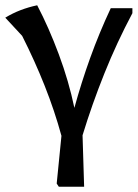

<svg xmlns="http://www.w3.org/2000/svg" viewBox="-36 -516 522 728"><path d="M283 192H187L179 180L197 -1Q171 -96 133.5 -190.5Q96 -285 48 -380L-16 -449Q12 -466 42 -477.5Q72 -489 105 -496Q149 -412 187 -310Q225 -208 246 -107Q272 -202 306 -296.5Q340 -391 384 -485H466V-466Q407 -355 360 -238Q313 -121 277 -3Z"/></svg>

Font: Piazzolla Medium
Style: Regular
Weight: 500
Designer: Juan Pablo del Peral
Foundry: Huerta Tipografica
Version: Version 1.330